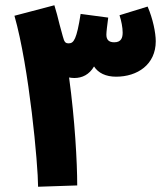

<svg xmlns="http://www.w3.org/2000/svg" viewBox="-20 -706 631 731"><path d="M274 0C274 -88 265 -251 243 -411C249 -410 256 -409 263 -409C293 -409 320 -422 338 -453C354 -428 383 -414 422 -414C503 -414 573 -460 573 -549C573 -581 562 -635 542 -681L435 -648C442 -627 447 -601 447 -582C447 -563 442 -545 415 -545C394 -545 385 -555 385 -574C385 -584 388 -609 392 -639L287 -653C272 -557 261 -541 242 -541C230 -541 225 -544 219 -568L207 -612C201 -638 194 -663 187 -686L35 -646C91 -450 125 -78 125 5Z"/></svg>

Font: Noto Sans Arabic UI ExtraCondensed Extra
Style: Regular
Weight: 800
Width: 3
Designer: Nadine Chahine - Monotype Design Team
Foundry: Monotype Imaging Inc.
Version: Version 1.900